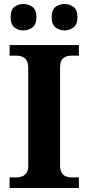

<svg xmlns="http://www.w3.org/2000/svg" viewBox="-20 -939 441 959"><path d="M28 0V-53H64Q79 -53 92 -58.5Q105 -64 113 -76.5Q121 -89 121 -111V-600Q121 -624 113 -637Q105 -650 92 -655.5Q79 -661 64 -661H28V-714H374V-661H336Q320 -661 307 -655.5Q294 -650 287 -637Q280 -624 280 -599V-112Q280 -91 287.5 -77.5Q295 -64 308 -58.5Q321 -53 336 -53H374V0ZM303 -787Q277 -787 257.5 -802Q238 -817 238 -853Q238 -890 257.5 -904.5Q277 -919 303 -919Q327 -919 347 -904.5Q367 -890 367 -853Q367 -817 347 -802Q327 -787 303 -787ZM97 -787Q71 -787 52 -802Q33 -817 33 -853Q33 -890 52 -904.5Q71 -919 97 -919Q122 -919 142 -904.5Q162 -890 162 -853Q162 -817 142 -802Q122 -787 97 -787Z"/></svg>

Font: Noto Serif Khmer
Style: Bold
Weight: 700
Version: Version 2.003